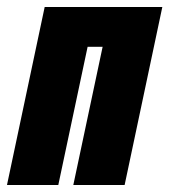

<svg xmlns="http://www.w3.org/2000/svg" viewBox="-47 -530 485 550"><path d="M-27 0 81 -510H418L310 0H163L247 -396H204L120 0Z"/></svg>

Font: Saira Condensed Black
Style: Italic
Weight: 900
Width: 3
Italic angle: -12°
Designer: Hector Gatti with collaboration of the Omnibus-Type team
Foundry: Omnibus-Type
Version: Version 1.101